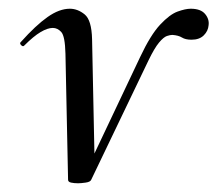

<svg xmlns="http://www.w3.org/2000/svg" viewBox="-20 -415 498 440"><path d="M159 5Q150 5 143 3.5Q136 2 136 -3L130 -292Q129 -332 120.5 -341.5Q112 -351 101 -351Q89 -351 73 -341.5Q57 -332 36 -311Q33 -307 28.5 -311.5Q24 -316 28 -319Q62 -357 89 -376Q116 -395 140 -395Q158 -395 174 -382Q190 -369 191 -325L197 -34L175 -18L301 -284Q325 -335 347 -358.5Q369 -382 387 -388.5Q405 -395 417 -395Q440 -395 450 -383Q460 -371 458 -357Q457 -344 447 -334Q437 -324 419 -324Q405 -324 397 -329Q389 -334 375 -335Q370 -335 362.5 -332.5Q355 -330 344.5 -317.5Q334 -305 320 -276L189 -3Q187 2 176 3.5Q165 5 159 5Z"/></svg>

Font: Cormorant Medium
Style: Italic
Weight: 500
Italic angle: -10°
Designer: Christian Thalmann (Catharsis Fonts)
Foundry: Catharsis Fonts
Version: Version 4.000